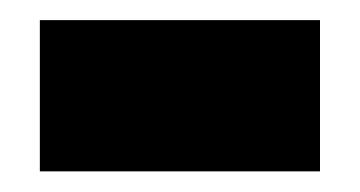

<svg xmlns="http://www.w3.org/2000/svg" viewBox="-20 -166 349 186"><path d="M18.6 0V-146.5H290V0Z"/></svg>

Font: Vazir Black UI
Style: Black-UI
Weight: 900
Designer: Saber Rastikerdar
Foundry: Saber Rastikerdar
Version: Version 30.1.0